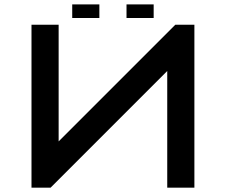

<svg xmlns="http://www.w3.org/2000/svg" viewBox="-20 -864 1040 884"><path d="M750 -537.1 212.9 0H125V-750H250V-212.9L787.1 -750H875V0H750ZM687.5 -781.2H562.5V-843.8H687.5ZM437.5 -781.2H312.5V-843.8H437.5Z"/></svg>

Font: Xanmono
Style: Regular
Weight: 400
Designer: GGBotNet
Foundry: GGBotNet
Version: 1.00